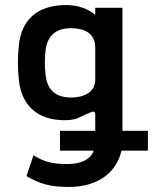

<svg xmlns="http://www.w3.org/2000/svg" viewBox="-20 -535 607 762"><path d="M253 207C378 207 445 141 462 63H567V-16H466V-504H358V-476C333 -499 288 -515 243 -515C125 -515 65 -453 55 -357C52 -331 51 -309 51 -287C51 -266 52 -245 55 -217C65 -120 126 -58 235 -58C256 -58 267 -60 281 -63L339 -89C350 -94 358 -94 358 -80V-16H218V63H352C339 98 301 116 248 116C188 116 156 108 113 81L85 164C140 196 183 207 253 207ZM261 -148C194 -148 167 -186 161 -236C157 -273 157 -304 161 -336C167 -386 195 -423 261 -423C325 -423 358 -396 358 -346V-218C358 -176 323 -148 261 -148Z"/></svg>

Font: Finlandica Medium
Style: Regular
Weight: 500
Designer: Niklas Ekholm, Juho Hiilivirta, Jaakko Suomalainen
Foundry: Helsinki Type Studio
Version: Version 2.000;Glyphs 3.2 (3202)